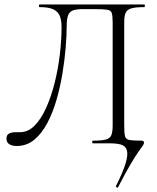

<svg xmlns="http://www.w3.org/2000/svg" viewBox="-20 -645 707 864"><path d="M511 198Q510 201 505 198Q500 195 502 192Q535 126 546 87.5Q557 49 550.5 30Q544 11 524 5.5Q504 0 475 0H398Q395 0 395 -6Q395 -12 398 -12Q437 -12 456 -17Q475 -22 481 -37Q487 -52 487 -81V-542Q487 -573 483 -586Q479 -599 461 -601.5Q443 -604 401 -604H354Q327 -604 310.5 -599Q294 -594 287 -577.5Q280 -561 280 -525Q280 -485 275.5 -430Q271 -375 261 -314.5Q251 -254 234.5 -196.5Q218 -139 193 -91.5Q168 -44 134 -16Q100 12 55 12Q35 12 22 4Q9 -4 9 -21Q9 -38 21 -44Q33 -50 49 -50Q54 -50 59.5 -50Q65 -50 70 -50Q107 -50 136.5 -80.5Q166 -111 188.5 -161.5Q211 -212 226.5 -274.5Q242 -337 249.5 -402Q257 -467 257 -525Q257 -551 250 -571Q243 -591 222 -602Q201 -613 158 -613Q155 -613 155 -619Q155 -625 158 -625Q164 -625 191.5 -625Q219 -625 260.5 -625Q302 -625 350 -625Q398 -625 445.5 -625Q493 -625 533.5 -625Q574 -625 599.5 -625Q625 -625 629 -625Q632 -625 632 -619Q632 -613 629 -613Q591 -613 571.5 -607.5Q552 -602 545.5 -587.5Q539 -573 539 -544V-81Q539 -47 542.5 -32.5Q546 -18 562.5 -15Q579 -12 618 -12Q628 -12 628 -2Q628 3 622.5 10.5Q617 18 603.5 37Q590 56 567.5 94Q545 132 511 198Z"/></svg>

Font: Cormorant Light
Style: Regular
Weight: 300
Designer: Christian Thalmann (Catharsis Fonts)
Foundry: Catharsis Fonts
Version: Version 4.000